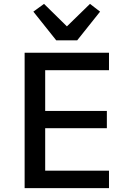

<svg xmlns="http://www.w3.org/2000/svg" viewBox="-20 -970 680 990"><path d="M107 0V-698H542V-608H213V-398H531V-309H213V-90H542V0ZM270 -762 152 -910 207 -950 325 -834 444 -950 496 -910 378 -762Z"/></svg>

Font: Writer Medium
Style: Regular
Weight: 500
Monospace: yes
Designer: Mike Abbink, Paul van der Laan, Pieter van Rosmalen
Foundry: Bold Monday
Version: Version 2.001 2020